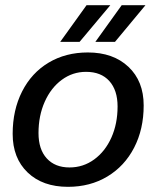

<svg xmlns="http://www.w3.org/2000/svg" viewBox="-20 -713 604 743"><path d="M315 -693H407L288 -551H213ZM451 -693H543L425 -551H349ZM29 -195Q29 -287 65.5 -359Q102 -431 168 -470.5Q234 -510 320 -510Q418 -510 477 -454.5Q536 -399 536 -305Q536 -213 499 -141.5Q462 -70 395.5 -30Q329 10 243 10Q145 10 87 -45.5Q29 -101 29 -195ZM435 -301Q435 -364 403 -399.5Q371 -435 313 -435Q261 -435 219 -404Q177 -373 153 -319Q129 -265 129 -198Q129 -135 161 -100Q193 -65 249 -65Q302 -65 344.5 -96Q387 -127 411 -180.5Q435 -234 435 -301Z"/></svg>

Font: Sarabun Medium
Style: Italic
Weight: 500
Italic angle: -10°
Designer: Suppakit Chalermlarp | Katatrad Co.,Ltd.
Foundry: Cadson Demak Co.,Ltd.
Version: Version 1.000; ttfautohint (v1.6)